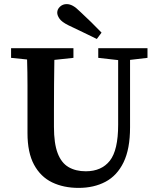

<svg xmlns="http://www.w3.org/2000/svg" viewBox="-20 -899 769 936"><path d="M459 -617V-664H699V-617L614 -607V-278Q614 -173 582.5 -108Q551 -43 494.5 -13Q438 17 363 17Q290 17 234 -10Q178 -37 146 -96Q114 -155 114 -250V-359Q114 -421 114 -483.5Q114 -546 112 -609L34 -617V-664H338V-617L245 -607Q244 -546 243.5 -484Q243 -422 243 -359V-281Q243 -200 261 -152.5Q279 -105 314 -84.5Q349 -64 398 -64Q475 -64 515.5 -115.5Q556 -167 556 -291V-606ZM475 -740 452 -709Q418 -726 383 -742.5Q348 -759 313 -776Q281 -792 270 -808Q259 -824 259 -837Q259 -854 272.5 -866.5Q286 -879 305 -879Q320 -879 335.5 -870.5Q351 -862 373 -840Q399 -816 424.5 -791Q450 -766 475 -740Z"/></svg>

Font: Source Serif 4 Semibold
Style: Regular
Weight: 600
Designer: Frank Grießhammer
Foundry: Adobe
Version: Version 4.005;hotconv 1.1.0;makeotfexe 2.6.0